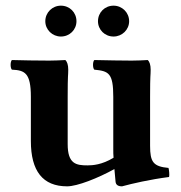

<svg xmlns="http://www.w3.org/2000/svg" viewBox="-20 -648 638 678"><path d="M510 -133V-306C510 -390 512 -378 512 -402C512 -419 508 -430 502 -436C484 -435 464 -434 445 -434C417 -434 352 -435 313 -436C307 -430 307 -408 313 -402C364 -397 380 -390 380 -306V-121C380 -111 380 -101 381 -91C340 -66 307 -64 289 -64C249 -64 219 -69 219 -139V-306C219 -390 221 -378 221 -402C221 -419 217 -430 211 -436C193 -435 172 -434 154 -434C103 -434 65 -435 22 -436C16 -430 16 -408 22 -402C68 -400 89 -390 89 -306V-150C89 -44 131 10 217 10C253 10 326 -19 384 -51C386 -26 388 -7 388 -7C389 5 397 10 411 10C448 0 508 -14 577 -23C579 -29 577 -49 575 -55C521 -60 510 -76 510 -133ZM140 -573C140 -543 165 -519 195 -519C226 -519 250 -543 250 -573C250 -604 226 -628 195 -628C165 -628 140 -604 140 -573ZM326 -573C326 -543 350 -519 381 -519C411 -519 436 -543 436 -573C436 -604 411 -628 381 -628C350 -628 326 -604 326 -573Z"/></svg>

Font: Libertinus Serif
Style: Bold
Weight: 700
Designer: Philipp H. Poll, Khaled Hosny
Foundry: Caleb Maclennan
Version: Version 7.050;RELEASE